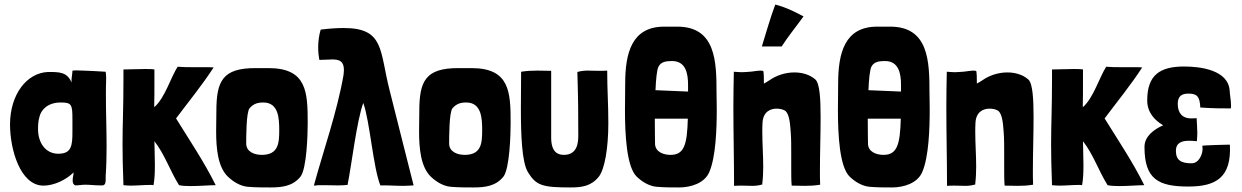

<svg xmlns="http://www.w3.org/2000/svg" viewBox="-20 -813 5455 843"><path d="M171 2C218 2 271 -24 303 -56C303 -43 299 -36 299 -21C299 -10 302 -2 311 1C326 1 339 -2 354 -2C375 -2 398 1 419 1H431C443 -1 444 -13 444 -26C444 -30 444 -35 444 -40C447 -83 448 -126 448 -169C448 -244 445 -318 445 -393C445 -417 445 -440 446 -464V-474C446 -482 445 -490 444 -498C401 -501 369 -502 346 -503C341 -503 326 -504 314 -504C305 -504 298 -503 298 -502C298 -486 293 -472 294 -451C275 -497 240 -497 192 -497C98 -494 24 -399 24 -266C24 -159 68 2 171 2ZM236 -138C180 -138 147 -186 147 -246C147 -263 148 -282 153 -299C160 -332 191 -363 246 -363C294 -363 298 -355 298 -291C298 -276 298 -258 298 -236C298 -175 295 -138 236 -138Z M753 -293C809 -368 869 -441 918 -517C907 -518 893 -518 877 -518C862 -518 845 -518 828 -518C805 -518 782 -518 760 -520C731 -476 704 -383 658 -343C658 -345 657 -346 657 -345C658 -366 658 -412 658 -508C647 -510 632 -510 617 -510C585 -510 549 -508 522 -508C522 -493 522 -479 522 -465C522 -331 518 -272 518 -180C518 -133 519 -78 522 0C531 1 542 2 553 2C582 2 613 -1 637 -1C643 -1 649 -1 654 0C659 -26 660 -57 660 -88C660 -127 658 -166 658 -193C704 -134 726 -64 766 0C779 3 797 4 817 4C856 4 901 0 927 0C876 -103 813 -196 753 -293Z M1167 10C1217 10 1265 5 1299 -37C1327 -72 1331 -224 1331 -272C1331 -408 1328 -514 1159 -514H1101C958 -514 930 -458 930 -325C930 -299 929 -269 929 -237C929 -162 936 -80 981 -37C1004 -15 1035 4 1067 7C1099 10 1134 10 1167 10ZM1129 -133C1098 -133 1061 -146 1061 -183C1061 -210 1061 -322 1076 -338C1093 -357 1110 -363 1136 -363C1203 -363 1206 -294 1206 -242C1206 -185 1203 -133 1129 -133Z M1358 2C1372 0 1386 0 1400 0C1422 0 1444 1 1465 1C1479 1 1493 0 1506 -1C1525 -97 1546 -281 1575 -361C1604 -281 1618 -79 1650 1C1682 0 1713 3 1749 3C1764 3 1780 2 1796 1C1775 -79 1709 -346 1691 -415C1646 -590 1669 -690 1489 -690C1461 -690 1427 -688 1388 -683C1381 -660 1377 -632 1377 -605C1377 -585 1379 -566 1382 -550C1403 -550 1422 -552 1439 -552C1469 -552 1490 -545 1490 -506C1490 -499 1489 -491 1488 -482C1460 -321 1399 -149 1358 2Z M2058 10C2108 10 2156 5 2190 -37C2218 -72 2222 -224 2222 -272C2222 -408 2219 -514 2050 -514H1992C1849 -514 1821 -458 1821 -325C1821 -299 1820 -269 1820 -237C1820 -162 1827 -80 1872 -37C1895 -15 1926 4 1958 7C1990 10 2025 10 2058 10ZM2020 -133C1989 -133 1952 -146 1952 -183C1952 -210 1952 -322 1967 -338C1984 -357 2001 -363 2027 -363C2094 -363 2097 -294 2097 -242C2097 -185 2094 -133 2020 -133Z M2400 -209V-502C2378 -502 2359 -503 2339 -503C2316 -503 2293 -502 2268 -498C2268 -453 2267 -396 2267 -338C2267 -222 2271 -101 2298 -57C2334 2 2363 10 2484 10C2534 10 2575 5 2609 -37C2635 -70 2651 -163 2651 -272C2651 -362 2646 -414 2646 -503C2633 -502 2622 -502 2612 -502C2591 -502 2576 -503 2561 -503C2547 -503 2533 -502 2515 -497C2519 -365 2519 -311 2519 -219C2519 -193 2518 -133 2456 -133C2428 -133 2400 -146 2400 -209Z M3126 -406C3126 -542 3123 -696 2954 -696H2896C2753 -696 2725 -579 2725 -446C2725 -420 2724 -379 2724 -331C2724 -221 2731 -80 2776 -37C2799 -15 2830 4 2862 7C2894 10 2929 10 2962 10C3012 10 3073 -8 3094 -57C3123 -123 3127 -248 3127 -332C3127 -365 3126 -392 3126 -406ZM2931 -545C2991 -545 3001 -490 3001 -441V-411L2858 -417C2860 -465 2864 -506 2871 -520C2882 -542 2905 -545 2931 -545ZM2924 -133C2893 -133 2856 -146 2856 -183C2856 -193 2855 -238 2855 -292H3000C2997 -178 2984 -133 2924 -133Z M3384 -793C3362 -735 3344 -670 3325 -609H3412C3441 -654 3465 -682 3508 -741C3465 -764 3427 -782 3384 -793ZM3203 3C3216 2 3227 2 3237 2C3256 2 3270 3 3284 3C3296 3 3309 2 3327 -3V-7C3330 -32 3331 -57 3331 -82C3331 -132 3327 -182 3327 -233C3327 -247 3327 -261 3328 -275C3331 -323 3363 -336 3390 -336C3403 -336 3416 -333 3423 -329C3424 -328 3426 -328 3427 -327C3448 -311 3449 -263 3452 -230C3454 -202 3454 -170 3454 -137C3454 -116 3454 -94 3454 -73C3454 -45 3454 -19 3456 2C3478 2 3496 3 3514 3C3535 3 3556 2 3581 -2C3580 -21 3580 -43 3580 -66C3580 -137 3583 -224 3583 -298C3583 -380 3579 -447 3560 -464C3535 -486 3501 -495 3468 -495C3428 -495 3389 -482 3359 -461C3352 -456 3341 -450 3334 -446C3333 -465 3335 -476 3332 -499C3332 -502 3327 -503 3320 -503C3305 -503 3280 -498 3272 -498C3256 -497 3247 -496 3237 -496C3228 -496 3218 -497 3202 -498C3201 -446 3200 -396 3200 -346C3200 -227 3203 -113 3203 3Z M4061 -406C4061 -542 4058 -696 3889 -696H3831C3688 -696 3660 -579 3660 -446C3660 -420 3659 -379 3659 -331C3659 -221 3666 -80 3711 -37C3734 -15 3765 4 3797 7C3829 10 3864 10 3897 10C3947 10 4008 -8 4029 -57C4058 -123 4062 -248 4062 -332C4062 -365 4061 -392 4061 -406ZM3866 -545C3926 -545 3936 -490 3936 -441V-411L3793 -417C3795 -465 3799 -506 3806 -520C3817 -542 3840 -545 3866 -545ZM3859 -133C3828 -133 3791 -146 3791 -183C3791 -193 3790 -238 3790 -292H3935C3932 -178 3919 -133 3859 -133Z M4138 3C4151 2 4162 2 4172 2C4191 2 4205 3 4219 3C4231 3 4244 2 4262 -3V-7C4265 -32 4266 -57 4266 -82C4266 -132 4262 -182 4262 -233C4262 -247 4262 -261 4263 -275C4266 -323 4298 -336 4325 -336C4338 -336 4351 -333 4358 -329C4359 -328 4361 -328 4362 -327C4383 -311 4384 -263 4387 -230C4389 -202 4389 -170 4389 -137C4389 -116 4389 -94 4389 -73C4389 -45 4389 -19 4391 2C4413 2 4431 3 4449 3C4470 3 4491 2 4516 -2C4515 -21 4515 -43 4515 -66C4515 -137 4518 -224 4518 -298C4518 -380 4514 -447 4495 -464C4470 -486 4436 -495 4403 -495C4363 -495 4324 -482 4294 -461C4287 -456 4276 -450 4269 -446C4268 -465 4270 -476 4267 -499C4267 -502 4262 -503 4255 -503C4240 -503 4215 -498 4207 -498C4191 -497 4182 -496 4172 -496C4163 -496 4153 -497 4137 -498C4136 -446 4135 -396 4135 -346C4135 -227 4138 -113 4138 3Z M4830 -293C4886 -368 4946 -441 4995 -517C4984 -518 4970 -518 4954 -518C4939 -518 4922 -518 4905 -518C4882 -518 4859 -518 4837 -520C4808 -476 4781 -383 4735 -343C4735 -345 4734 -346 4734 -345C4735 -366 4735 -412 4735 -508C4724 -510 4709 -510 4694 -510C4662 -510 4626 -508 4599 -508C4599 -493 4599 -479 4599 -465C4599 -331 4595 -272 4595 -180C4595 -133 4596 -78 4599 0C4608 1 4619 2 4630 2C4659 2 4690 -1 4714 -1C4720 -1 4726 -1 4731 0C4736 -26 4737 -57 4737 -88C4737 -127 4735 -166 4735 -193C4781 -134 4803 -64 4843 0C4856 3 4874 4 4894 4C4933 4 4978 0 5004 0C4953 -103 4890 -196 4830 -293Z M5198 -402C5235 -402 5248 -390 5250 -341C5305 -337 5345 -337 5384 -337C5385 -341 5385 -346 5385 -351C5385 -372 5380 -394 5379 -415C5373 -506 5250 -521 5179 -521C5072 -521 5017 -483 5017 -372C5017 -320 5049 -285 5087 -263C5045 -244 5005 -214 5005 -168C5005 -26 5066 6 5198 6C5319 6 5387 -34 5380 -176L5379 -178C5365 -178 5262 -175 5259 -173L5260 -162C5261 -136 5244 -96 5212 -96C5166 -96 5143 -109 5143 -151C5143 -187 5170 -195 5201 -195C5212 -195 5224 -194 5235 -193C5236 -207 5237 -218 5237 -229C5237 -248 5235 -267 5234 -294C5226 -294 5218 -293 5210 -293C5172 -293 5151 -316 5151 -357C5151 -392 5170 -402 5198 -402Z"/></svg>

Font: HEYCLAY
Style: Regular
Weight: 400
Designer: Marcelo Magalhaes
Foundry: Marcelo Magalhães
Version: Version 1.300;hotconv 1.0.109;makeotfexe 2.5.65596